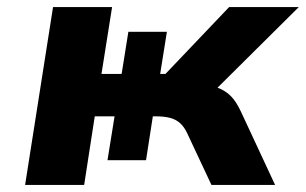

<svg xmlns="http://www.w3.org/2000/svg" viewBox="-20 -523 865 543"><path d="M51 0 130 -503H297L267 -314H324L343 -433H452L433 -314H448L628 -503H825L565 -245L550 -285Q582 -281 601.5 -272.5Q621 -264 635 -249Q649 -234 662 -206L758 0H578L509 -147Q501 -164 489.5 -174.5Q478 -185 461.5 -189.5Q445 -194 420 -194H398L416 -218L393 -70H284L304 -194H248L218 0Z"/></svg>

Font: Nunito Sans 7pt SemiExpanded ExtraBold
Style: Italic
Weight: 800
Width: 6
Italic angle: -9°
Designer: Vernon Adams
Foundry: Vernon Adams
Version: Version 3.101;gftools[0.9.27]